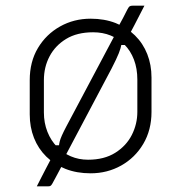

<svg xmlns="http://www.w3.org/2000/svg" viewBox="-20 -602 640 678"><path d="M490 -582Q481 -565 472.5 -548Q464 -531 455 -514Q446 -497 437 -480L432 -443H395L409 -446Q407 -433 399.5 -414Q392 -395 374 -360Q331 -279 288 -197.5Q245 -116 202 -35Q202 -33 202.5 -30Q203 -27 203 -25Q197 -13 190.5 -1.5Q184 10 178 22Q172 34 165 46Q161 53 158 54.5Q155 56 150 56Q145 56 139.5 56Q134 56 128.5 56Q123 56 118.5 56Q114 56 110 56Q118 40 126 24.5Q134 9 142 -6.5Q150 -22 158 -37L168 -89H195L188 -86Q189 -95 191 -103Q193 -111 198.5 -123.5Q204 -136 214 -155Q259 -240 304 -324.5Q349 -409 394 -494Q396 -498 397 -502Q398 -506 399 -510Q407 -524 414.5 -538.5Q422 -553 429 -567Q434 -577 437.5 -579.5Q441 -582 449 -582Q455 -582 459.5 -582Q464 -582 468.5 -582Q473 -582 478 -582Q483 -582 490 -582ZM300 -536Q349 -536 388.5 -520.5Q428 -505 456.5 -477Q485 -449 500 -411Q515 -373 515 -328V-207Q515 -143 486 -94Q457 -45 408 -17.5Q359 10 300 10Q251 10 211.5 -5.5Q172 -21 143.5 -49Q115 -77 100 -115Q85 -153 85 -198V-319Q85 -384 114 -432.5Q143 -481 192 -508.5Q241 -536 300 -536ZM309 -488Q252 -488 213.5 -464.5Q175 -441 155 -403Q135 -365 135 -319V-205Q135 -168 147.5 -136.5Q160 -105 182 -83Q202 -62 230 -50Q258 -38 291 -38Q348 -38 387 -62.5Q426 -87 445.5 -125.5Q465 -164 465 -207V-321Q465 -360 453 -391.5Q441 -423 419 -445Q399 -465 371 -476.5Q343 -488 309 -488Z"/></svg>

Font: Recursive Sans Linear Light
Style: Regular
Weight: 300
Version: Version 1.085